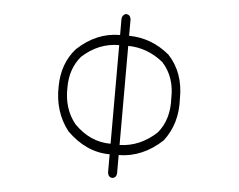

<svg xmlns="http://www.w3.org/2000/svg" viewBox="-53 -828 1106 890"><g transform="rotate(5 500.0 -383.0)"><path d="M496 -764Q518 -765 521 -741V-665Q626 -664 710 -594Q783 -516 781 -394Q787 -279 723 -196Q632 -111 521 -110V-25Q519 -3 500 -2Q482 -3 479 -25V-110Q423 -110 373 -133Q323 -156 279 -200Q213 -285 216 -403Q217 -510 280 -581Q369 -665 479 -665V-741Q481 -758 496 -764ZM307 -548Q257 -489 257 -402Q254 -303 309 -235Q383 -159 479 -159V-618Q383 -618 307 -548ZM693 -231Q746 -295 741 -393Q744 -492 685 -557Q611 -617 521 -618V-157Q569 -158 612.5 -177Q656 -196 693 -231Z"/></g></svg>

Font: Yomogi
Style: Regular
Weight: 400
Designer: satsuyako
Foundry: satsuyako
Version: Version 3.100